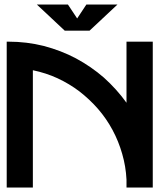

<svg xmlns="http://www.w3.org/2000/svg" viewBox="-20 -833 708 853"><path d="M143.6 -813H281.7L322.8 -751L363.8 -813H502L377.9 -696.8H267.6ZM542 -647.9H658.7V0H542V-34.7Q539.1 -93.8 522.9 -149.4Q506.8 -205.6 480 -255.4Q453.1 -305.7 415.5 -349.1Q378.9 -391.1 333 -426.8Q288.1 -460.9 235.4 -485.4Q184.6 -508.8 126 -521V0H9.8V-647.9H17.6Q98.6 -647.9 174.3 -628.9Q252 -608.4 317.4 -573.7Q385.3 -537.1 441.4 -488.3Q499 -436.5 542 -376.5Z"/></svg>

Font: Sangha Kali
Style: Regular
Weight: 400
Designer: Seslavinskaya Anna
Foundry: Popkern
Version: Version 2.000;PS 002.000;hotconv 1.0.88;makeotf.lib2.5.64775